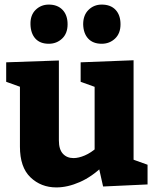

<svg xmlns="http://www.w3.org/2000/svg" viewBox="-20 -805 677 838"><path d="M226 13Q159 13 113 -31Q67 -75 67 -165V-444L82 -421L7 -448V-533L237 -541V-192Q237 -153 254.5 -134Q272 -115 301 -115Q323 -115 350 -126.5Q377 -138 404 -162L393 -134V-448L407 -421L332 -448V-533L563 -542V-87L543 -115L624 -86V0L430 9L408 -89L431 -82Q382 -34 328.5 -10.5Q275 13 226 13ZM424 -614Q386 -614 365 -636.5Q344 -659 343 -699Q343 -739 366.5 -762Q390 -785 424 -785Q463 -785 484.5 -762Q506 -739 506 -699Q506 -659 482 -636.5Q458 -614 424 -614ZM193 -614Q155 -614 134.5 -636.5Q114 -659 113 -699Q112 -739 135.5 -762Q159 -785 193 -785Q231 -785 253 -762Q275 -739 275 -699Q275 -659 251 -636.5Q227 -614 193 -614Z"/></svg>

Font: Bitter Thin ExtraBold
Style: Regular
Weight: 800
Version: Version 3.020